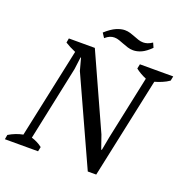

<svg xmlns="http://www.w3.org/2000/svg" viewBox="-170 -1002 1122 1153"><g transform="rotate(20 390.5 -425.0)"><path d="M588 -700H801L795 -671Q775 -657 751 -647Q727 -637 705 -631L568 12H514L263 -539L242 -617H239L229 -539L129 -64Q147 -59 165 -50Q183 -41 198 -29L192 0H-20L-15 -29Q28 -55 75 -64L197 -637Q178 -645 160.5 -654Q143 -663 129 -672L134 -700H300L515 -225L545 -139H549L565 -225L651 -631Q611 -648 582 -671ZM631 -821Q599 -789 572 -777Q545 -765 520 -765Q501 -765 484.5 -770.5Q468 -776 452 -782Q436 -788 421 -793.5Q406 -799 390 -799Q376 -799 362 -793.5Q348 -788 332 -774L313 -803Q351 -837 380.5 -849.5Q410 -862 434 -862Q452 -862 468.5 -857Q485 -852 500 -846Q515 -840 530 -835Q545 -830 561 -830Q574 -830 588 -834.5Q602 -839 618 -850Z"/></g></svg>

Font: PTSerifItalic
Style: Italic
Weight: 400
Italic angle: -12°
Designer: A.Korolkova, O.Umpeleva, V.Yefimov
Foundry: ParaType Ltd
Version: Version 1.000W OFL